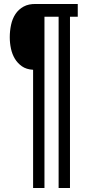

<svg xmlns="http://www.w3.org/2000/svg" viewBox="-20 -809 438 963"><path d="M370 -789V-725H331V134H274V-725H203V134H146V-459Q112 -461 90 -476.5Q68 -492 54.5 -514.5Q41 -537 35 -565Q29 -593 29 -622Q29 -654 35.5 -684.5Q42 -715 57.5 -738.5Q73 -762 98.5 -776Q124 -790 161 -789Z"/></svg>

Font: Osterbar
Style: Regular
Weight: 500
Width: 3
Designer: Peter Wiegel, Basierend auf Erbar schmal-halbfette Grotesk v. Jacob Erbar
Foundry: Peter Wiegel
Version: Version 1.0